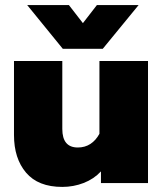

<svg xmlns="http://www.w3.org/2000/svg" viewBox="-20 -720 642 755"><path d="M87 -700H251L306 -629L361 -700H525L384 -528H227ZM35 -189V-480H225V-213Q225 -140 286 -140Q314 -140 335.5 -154Q357 -168 371 -194V-480H562V0H377V-46Q349 -16 309 -0.5Q269 15 225 15Q130 15 82.5 -41Q35 -97 35 -189Z"/></svg>

Font: Readiness ExtraBold
Style: Regular
Weight: 800
Designer: Katatrad Team
Foundry: CadsonDemak
Version: Version 1.00;January 16, 2020;FontCreator 12.0.0.2550 64-bit